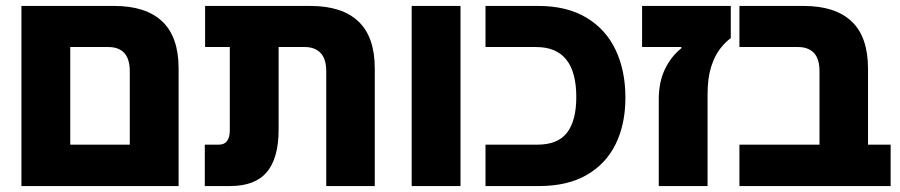

<svg xmlns="http://www.w3.org/2000/svg" viewBox="-20 -625 3023 645"><path d="M52 0V-605H364Q470 -605 525 -553Q580 -501 580 -395V0ZM216 -139H416V-385Q416 -427 397.5 -447Q379 -467 344 -467H216Z M668 0V-139H715Q752 -139 752 -188V-467H669V-605H1023Q1129 -605 1184 -553Q1239 -501 1239 -395V0H1076V-385Q1076 -427 1057 -447Q1038 -467 1004 -467H916V-190Q916 -94 876.5 -47Q837 0 753 0Z M1363 0V-605H1527V0Z M1611 0V-139H1785Q1854 -139 1885 -179.5Q1916 -220 1916 -299Q1916 -467 1781 -467H1611V-605H1789Q1884 -605 1949.5 -566Q2015 -527 2048 -457.5Q2081 -388 2081 -297Q2081 -208 2048.5 -141.5Q2016 -75 1951.5 -37.5Q1887 0 1791 0Z M2193 0V-291Q2193 -349 2213.5 -392Q2234 -435 2269 -463V-467H2137V-605H2435V-497Q2417 -484 2399 -461Q2381 -438 2369 -400.5Q2357 -363 2357 -308V0Z M2464 0V-139H2733V-385Q2733 -428 2714 -447.5Q2695 -467 2661 -467H2464V-605H2680Q2786 -605 2841 -553Q2896 -501 2896 -394V-139H2972V0Z"/></svg>

Font: Noto Sans Hebrew SemiCondensed ExtraBold
Style: Regular
Weight: 800
Width: 4
Designer: Monotype Design Team
Foundry: Monotype Imaging Inc.
Version: Version 2.004; ttfautohint (v1.8.4.7-5d5b)